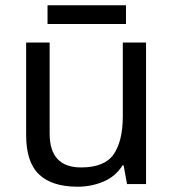

<svg xmlns="http://www.w3.org/2000/svg" viewBox="-20 -697 658 727"><path d="M533 -536V0H461L448 -71H444Q418 -29 372 -9.5Q326 10 274 10Q177 10 128 -36.5Q79 -83 79 -185V-536H168V-191Q168 -63 287 -63Q376 -63 410.5 -113Q445 -163 445 -257V-536ZM457 -677V-606H160V-677Z"/></svg>

Font: Noto Sans Old Italic
Style: Regular
Weight: 400
Designer: Monotype Design Team
Foundry: Monotype Imaging Inc.
Version: Version 2.003; ttfautohint (v1.8.4.7-5d5b)